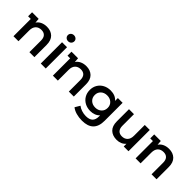

<svg xmlns="http://www.w3.org/2000/svg" viewBox="179 -1989 3407 3407"><g transform="rotate(45 1882.5 -285.5)"><path d="M622 -306V0H497V-290Q497 -360 464 -395.5Q431 -431 370 -431Q301 -431 261.5 -389.5Q222 -348 222 -270V0H97V-434H30V-534H195L202 -446Q230 -491 281.5 -515.5Q333 -540 399 -540Q500 -540 561 -481Q622 -422 622 -306Z M782 -534H907V0H782ZM765 -697Q765 -729 788 -750.5Q811 -772 845 -772Q879 -772 902 -751.5Q925 -731 925 -700Q925 -667 902.5 -644.5Q880 -622 845 -622Q811 -622 788 -643.5Q765 -665 765 -697Z M1611 -306V0H1486V-290Q1486 -360 1453 -395.5Q1420 -431 1359 -431Q1290 -431 1250.5 -389.5Q1211 -348 1211 -270V0H1086V-434H1019V-534H1184L1191 -446Q1219 -491 1270.5 -515.5Q1322 -540 1388 -540Q1489 -540 1550 -481Q1611 -422 1611 -306Z M2302 -534V-81Q2302 201 2014 201Q1937 201 1868 181.5Q1799 162 1754 125L1810 31Q1845 60 1898.5 77.5Q1952 95 2007 95Q2095 95 2136 55Q2177 15 2177 -67V-95Q2145 -60 2099 -42Q2053 -24 1998 -24Q1922 -24 1860.5 -56.5Q1799 -89 1763.5 -148Q1728 -207 1728 -283Q1728 -359 1763.5 -417.5Q1799 -476 1860.5 -508Q1922 -540 1998 -540Q2056 -540 2103.5 -521Q2151 -502 2183 -463V-534ZM2179 -283Q2179 -350 2133.5 -392Q2088 -434 2017 -434Q1945 -434 1899.5 -392Q1854 -350 1854 -283Q1854 -215 1899.5 -172.5Q1945 -130 2017 -130Q2088 -130 2133.5 -172.5Q2179 -215 2179 -283Z M2983 -534V0H2864V-68Q2834 -32 2789 -12.5Q2744 7 2692 7Q2585 7 2523.5 -52.5Q2462 -112 2462 -229V-534H2587V-246Q2587 -174 2619.5 -138.5Q2652 -103 2712 -103Q2779 -103 2818.5 -144.5Q2858 -186 2858 -264V-534Z M3687 -306V0H3562V-290Q3562 -360 3529 -395.5Q3496 -431 3435 -431Q3366 -431 3326.5 -389.5Q3287 -348 3287 -270V0H3162V-434H3095V-534H3260L3267 -446Q3295 -491 3346.5 -515.5Q3398 -540 3464 -540Q3565 -540 3626 -481Q3687 -422 3687 -306Z"/></g></svg>

Font: mBank SemiBold
Style: Regular
Weight: 600
Designer: Julieta Ulanovsky
Foundry: Julieta Ulanovsky
Version: Version 7.200